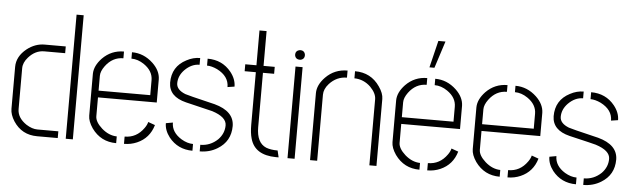

<svg xmlns="http://www.w3.org/2000/svg" viewBox="-46 -879 3467 1052"><g transform="rotate(5 1687.0 -353.5)"><path d="M29.3 -137.7V-368.2Q29.3 -425.8 83 -468.8Q127.9 -503.9 179.7 -503.9H295.9V-466.8H180.7Q131.8 -466.8 94.7 -424.8Q68.4 -395.5 68.4 -364.3V-139.6Q68.4 -91.8 119.1 -57.6Q151.4 -37.1 180.7 -37.1H295.9V0H182.6Q97.7 0 51.8 -70.3Q29.3 -105.5 29.3 -137.7ZM339.8 0V-682.6H378.9V0Z M457 -137.7V-368.2Q458 -412.1 498 -454.1Q546.9 -503.9 616.2 -503.9V-466.8Q556.6 -466.8 517.6 -414.1Q496.1 -384.8 496.1 -360.4V-278.3H780.3V-360.4Q780.3 -411.1 730.5 -445.3Q696.3 -468.8 660.2 -468.8V-503.9Q725.6 -503.9 776.4 -456.1Q818.4 -416 819.3 -369.1V-241.2H496.1V-137.7Q496.1 -106.4 534.2 -72.3Q573.2 -38.1 617.2 -37.1V0Q532.2 0 482.4 -69.3Q457 -106.4 457 -137.7ZM660.2 0V-40Q725.6 -40 765.6 -96.7Q778.3 -114.3 782.2 -130.9L820.3 -117.2Q798.8 -43.9 731.4 -14.6Q698.2 0 660.2 0Z M878.9 -132.8 917 -139.6Q917 -85.9 972.7 -51.8Q1005.9 -32.2 1037.1 -32.2V4.9Q956.1 4.9 907.2 -56.6Q878.9 -93.8 878.9 -132.8ZM882.8 -356.4Q882.8 -445.3 960.9 -485.4Q997.1 -504.9 1035.2 -504.9V-467.8Q991.2 -467.8 954.1 -430.7Q921.9 -397.5 921.9 -356.4Q921.9 -320.3 971.7 -300.8Q988.3 -294.9 1107.4 -266.6Q1123 -262.7 1135.7 -259.8Q1244.1 -230.5 1245.1 -149.4Q1245.1 -64.5 1173.8 -21.5Q1130.9 4.9 1077.1 4.9V-31.2Q1131.8 -31.2 1172.9 -70.3Q1206.1 -104.5 1206.1 -149.4Q1206.1 -195.3 1126 -220.7Q1113.3 -224.6 992.2 -252.9Q985.4 -254.9 979.5 -255.9Q883.8 -279.3 882.8 -356.4ZM1076.2 -466.8V-504.9Q1157.2 -504.9 1206.1 -444.3Q1236.3 -406.2 1236.3 -365.2L1198.2 -359.4Q1198.2 -418.9 1132.8 -452.1Q1101.6 -466.8 1076.2 -466.8Z M1284.2 -454.1V-492.2H1345.7V-683.6H1384.8V-492.2H1446.3V-454.1H1384.8V-155.3Q1384.8 -69.3 1438.5 -46.9Q1463.9 -37.1 1501 -37.1H1502L1510.7 0H1496.1Q1378.9 -1 1354.5 -89.8Q1345.7 -120.1 1345.7 -164.1V-454.1Z M1551.8 -569.3Q1551.8 -588.9 1571.3 -594.7Q1576.2 -595.7 1579.1 -595.7Q1598.6 -595.7 1604.5 -577.1Q1605.5 -573.2 1605.5 -569.3Q1605.5 -549.8 1586.9 -543.9Q1583 -543 1579.1 -543Q1558.6 -543 1552.7 -561.5Q1551.8 -566.4 1551.8 -569.3ZM1559.6 0V-503.9H1598.6V0Z M1683.6 0V-368.2Q1683.6 -414.1 1725.6 -457Q1774.4 -506.8 1845.7 -506.8V-467.8Q1789.1 -467.8 1749 -423.8Q1722.7 -394.5 1722.7 -363.3V0ZM1886.7 -467.8V-506.8Q1974.6 -506.8 2023.4 -435.5Q2048.8 -399.4 2048.8 -368.2V0H2009.8V-363.3Q2009.8 -395.5 1976.6 -429.7Q1938.5 -466.8 1886.7 -467.8Z M2291 -563.5 2327.1 -711.9H2366.2L2318.4 -563.5ZM2125 -137.7V-368.2Q2126 -412.1 2166 -454.1Q2214.8 -503.9 2284.2 -503.9V-466.8Q2224.6 -466.8 2185.5 -414.1Q2164.1 -384.8 2164.1 -360.4V-278.3H2448.2V-360.4Q2448.2 -411.1 2398.4 -445.3Q2364.3 -468.8 2328.1 -468.8V-503.9Q2393.6 -503.9 2444.3 -456.1Q2486.3 -416 2487.3 -369.1V-241.2H2164.1V-137.7Q2164.1 -106.4 2202.1 -72.3Q2241.2 -38.1 2285.2 -37.1V0Q2200.2 0 2150.4 -69.3Q2125 -106.4 2125 -137.7ZM2328.1 0V-40Q2393.6 -40 2433.6 -96.7Q2446.3 -114.3 2450.2 -130.9L2488.3 -117.2Q2466.8 -43.9 2399.4 -14.6Q2366.2 0 2328.1 0Z M2566.4 -137.7V-368.2Q2567.4 -412.1 2607.4 -454.1Q2656.2 -503.9 2725.6 -503.9V-466.8Q2666 -466.8 2627 -414.1Q2605.5 -384.8 2605.5 -360.4V-278.3H2889.6V-360.4Q2889.6 -411.1 2839.8 -445.3Q2805.7 -468.8 2769.5 -468.8V-503.9Q2835 -503.9 2885.7 -456.1Q2927.7 -416 2928.7 -369.1V-241.2H2605.5V-137.7Q2605.5 -106.4 2643.6 -72.3Q2682.6 -38.1 2726.6 -37.1V0Q2641.6 0 2591.8 -69.3Q2566.4 -106.4 2566.4 -137.7ZM2769.5 0V-40Q2835 -40 2875 -96.7Q2887.7 -114.3 2891.6 -130.9L2929.7 -117.2Q2908.2 -43.9 2840.8 -14.6Q2807.6 0 2769.5 0Z M2988.3 -132.8 3026.4 -139.6Q3026.4 -85.9 3082 -51.8Q3115.2 -32.2 3146.5 -32.2V4.9Q3065.4 4.9 3016.6 -56.6Q2988.3 -93.8 2988.3 -132.8ZM2992.2 -356.4Q2992.2 -445.3 3070.3 -485.4Q3106.4 -504.9 3144.5 -504.9V-467.8Q3100.6 -467.8 3063.5 -430.7Q3031.2 -397.5 3031.2 -356.4Q3031.2 -320.3 3081.1 -300.8Q3097.7 -294.9 3216.8 -266.6Q3232.4 -262.7 3245.1 -259.8Q3353.5 -230.5 3354.5 -149.4Q3354.5 -64.5 3283.2 -21.5Q3240.2 4.9 3186.5 4.9V-31.2Q3241.2 -31.2 3282.2 -70.3Q3315.4 -104.5 3315.4 -149.4Q3315.4 -195.3 3235.4 -220.7Q3222.7 -224.6 3101.6 -252.9Q3094.7 -254.9 3088.9 -255.9Q2993.2 -279.3 2992.2 -356.4ZM3185.5 -466.8V-504.9Q3266.6 -504.9 3315.4 -444.3Q3345.7 -406.2 3345.7 -365.2L3307.6 -359.4Q3307.6 -418.9 3242.2 -452.1Q3210.9 -466.8 3185.5 -466.8Z"/></g></svg>

Font: Post No Bills Jaffna Light
Style: Regular
Weight: 300
Designer: Kosala Senevirathne, Siva Puranthara, Lasantha Premarathna, Tharique Azeez
Foundry: Mooniak
Version: Version 1.220 ; ttfautohint (v1.6)